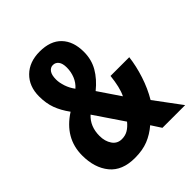

<svg xmlns="http://www.w3.org/2000/svg" viewBox="-202 -850 986 986"><g transform="rotate(-45 291.0 -356.5)"><path d="M248 -723Q326 -723 367 -680Q408 -637 408 -561Q408 -505 382 -460Q356 -415 308 -376L388 -258Q399 -280 406 -310Q413 -340 417 -377H553Q546 -319 526 -257.5Q506 -196 475 -144L582 0H417L382 -54Q346 -23 305 -6.5Q264 10 208 10Q116 10 70.5 -45.5Q25 -101 25 -191Q25 -317 142 -392Q112 -433 97.5 -472.5Q83 -512 83 -562Q83 -635 128 -679Q173 -723 248 -723ZM247 -626Q229 -626 217.5 -610Q206 -594 206 -562Q206 -538 215.5 -510Q225 -482 243 -458Q266 -478 277.5 -506.5Q289 -535 289 -566Q289 -596 277.5 -611Q266 -626 247 -626ZM204 -309Q159 -268 159 -199Q159 -160 177.5 -133Q196 -106 229 -106Q254 -106 273.5 -117.5Q293 -129 311 -151Z"/></g></svg>

Font: Noto Sans Lao ExtraCondensed
Style: Bold
Weight: 700
Width: 2
Designer: Monotype Design Team
Foundry: Monotype Imaging Inc.
Version: Version 2.003; ttfautohint (v1.8.4.7-5d5b)